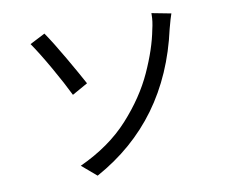

<svg xmlns="http://www.w3.org/2000/svg" viewBox="-82 -837 1163 968"><g transform="rotate(-10 500.0 -353.0)"><path d="M342 27 267 -37Q422 -108 520 -216Q618 -324 670.5 -439.5Q723 -555 741 -650Q751 -691 751 -725V-733L850 -714Q840 -685 833 -657L828 -639Q727 -184 342 27ZM290 -396Q260 -458 211 -544Q162 -630 124 -685L202 -725Q239 -671 290 -583Q341 -495 370 -441Z"/></g></svg>

Font: Source Han Sans & Saira Hybrid
Style: Regular
Weight: 400
Designer: Ryoko NISHIZUKA 西塚涼子 (kana & ideographs); Paul D. Hunt (Latin, Greek & Cyrillic); Wenlong ZHANG 张文龙 (bopomofo); Sandoll 
Foundry: Adobe Systems Incorporated
Version: Version 1.00;August 2, 2021;FontCreator 13.0.0.2675 64-bit